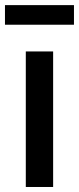

<svg xmlns="http://www.w3.org/2000/svg" viewBox="-34 -745 315 765"><path d="M68.8 0V-540H177.7V0ZM260.7 -724.6V-646.5H-14.2V-724.6Z"/></svg>

Font: V-Inter
Style: Medium-500
Weight: 500
Designer: Rasmus Andersson
Foundry: rsms
Version: Version 4.000;git-4146feb